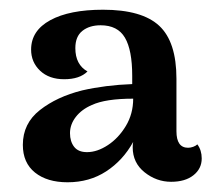

<svg xmlns="http://www.w3.org/2000/svg" viewBox="-20 -738 440 395"><path d="M395 -412Q395 -391 378 -377.5Q361 -364 332 -364Q302 -364 277.5 -383.5Q253 -403 253 -435Q253 -442 254 -446Q233 -408 198.5 -385.5Q164 -363 119 -363Q77 -363 52 -383Q27 -403 27 -440Q27 -484 62 -511.5Q97 -539 149 -552Q197 -563 252 -565V-582Q252 -635 237 -660.5Q222 -686 187 -686Q164 -686 149.5 -674.5Q135 -663 135 -639Q135 -605 160 -591Q144 -575 112 -575Q81 -575 62.5 -592.5Q44 -610 44 -636Q44 -675 83.5 -696.5Q123 -718 192 -718Q272 -718 307.5 -685Q343 -652 343 -576V-468Q343 -434 367 -434Q372 -434 377.5 -436Q383 -438 386 -441Q395 -429 395 -412ZM254 -535Q197 -535 169 -522Q148 -513 136 -497.5Q124 -482 124 -464Q124 -447 132.5 -436Q141 -425 159 -425Q180 -425 202 -439.5Q224 -454 239 -479Q254 -504 254 -535Z"/></svg>

Font: Arima Madurai ExtraBold
Style: Regular
Weight: 800
Designer: Joana Correia and Natanael Gama
Foundry: NDISCOVER
Version: Version 1.019